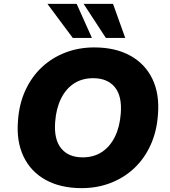

<svg xmlns="http://www.w3.org/2000/svg" viewBox="-20 -961 876 992"><path d="M402 11Q293 11 216 -31.5Q139 -74 101.5 -152.5Q64 -231 73 -338Q79 -425 111.5 -495Q144 -565 196.5 -614Q249 -663 318 -689.5Q387 -716 467 -716Q576 -716 653 -673.5Q730 -631 767.5 -553Q805 -475 796 -368Q790 -281 757.5 -210.5Q725 -140 672.5 -91Q620 -42 551 -15.5Q482 11 402 11ZM407 -148Q465 -148 507 -176Q549 -204 574 -255Q599 -306 604 -375Q611 -465 573 -511Q535 -557 461 -557Q404 -557 362 -529.5Q320 -502 295 -451Q270 -400 265 -331Q258 -241 296 -194.5Q334 -148 407 -148ZM527 -765 412 -941H564L627 -765ZM356 -765 225 -941H376L455 -765Z"/></svg>

Font: Nunito Sans 9pt Black
Style: Italic
Weight: 900
Italic angle: -9°
Version: Version 3.101;gftools[0.9.27]